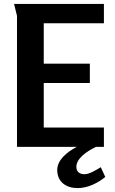

<svg xmlns="http://www.w3.org/2000/svg" viewBox="-20 -752 589 983"><path d="M519 154 496 104C475 117 438 140 413 140C388 140 371 128 371 102C371 59 424 23 471 0H512V-99H204V-327H440V-426H204V-633H512V-732H52L67 -671V0H373C321 27 273 68 273 118C273 180 319 211 377 211C430 211 479 186 519 154Z"/></svg>

Font: Rosario
Style: Bold
Weight: 700
Designer: Hector Gatti
Foundry: Omnibus Type
Version: Version 1.100